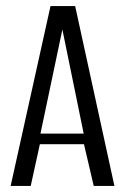

<svg xmlns="http://www.w3.org/2000/svg" viewBox="-20 -611 411 631"><path d="M15 0 146 -591H227L356 0H288L256 -137H111L81 0ZM113 -172H255L185 -514Z"/></svg>

Font: Alumni Sans
Style: Regular
Weight: 400
Designer: Robert E. Leuschke
Foundry: Robert E. Leuschke
Version: Version 1.018